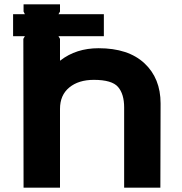

<svg xmlns="http://www.w3.org/2000/svg" viewBox="-20 -860 833 880"><path d="M716 -386 715 0H549V-368Q549 -429 521 -461.5Q493 -494 410 -494Q340 -494 297.5 -459Q255 -424 255 -361V0H88L87 -682L94 -694H40V-795H94L88 -807V-840H255V-807L248 -795H456V-694H248L255 -682V-582L257 -583Q329 -639 432 -639Q568 -639 642 -570Q716 -501 716 -386Z"/></svg>

Font: Sinkin Sans 700 Bold
Style: Bold
Weight: 700
Designer: Keith Bates
Foundry: K-Type
Version: Sinkin Sans (version 1.0)  by Keith Bates   •   © 2014   www